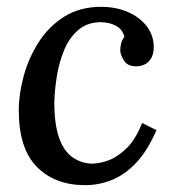

<svg xmlns="http://www.w3.org/2000/svg" viewBox="-20 -531 511 562"><path d="M276 -511Q320 -511 355 -495.5Q390 -480 410 -453.5Q430 -427 430 -393Q430 -368 417 -353Q404 -338 381 -337Q354 -336 343 -353.5Q332 -371 332 -384Q332 -393 334.5 -403.5Q337 -414 344 -423Q339 -445 319.5 -455.5Q300 -466 275 -466Q236 -466 209.5 -443.5Q183 -421 168 -385Q153 -349 146.5 -308.5Q140 -268 139 -232Q139 -167 153 -127.5Q167 -88 192.5 -70.5Q218 -53 248 -52Q272 -52 298.5 -62Q325 -72 351 -97.5Q377 -123 396 -171L438 -150Q412 -90 378.5 -54.5Q345 -19 307 -4Q269 11 229 11Q141 11 88 -42.5Q35 -96 35 -208Q35 -256 49.5 -309Q64 -362 93.5 -408Q123 -454 168.5 -482.5Q214 -511 276 -511Z"/></svg>

Font: Lora Medium
Style: Italic
Weight: 500
Italic angle: -3°
Designer: Olga Karpushina, Alexei Vanyashin (Cyrillic)
Foundry: Cyreal
Version: Version 3.004